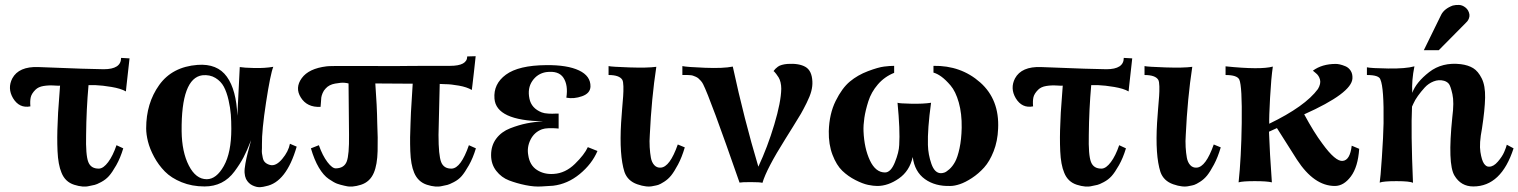

<svg xmlns="http://www.w3.org/2000/svg" viewBox="-20 -757 6295 796"><path d="M517 -515Q516 -506 514.5 -492Q513 -478 509.5 -447.5Q506 -417 504 -398L502 -378Q481 -390 442.5 -396.5Q404 -403 376 -404H347Q338 -304 337 -198Q335 -114 346 -85.5Q357 -57 391 -58Q409 -59 428.5 -85Q448 -111 463 -155L491 -142Q479 -102 462 -72Q445 -42 431.5 -27Q418 -12 399 -2Q380 8 372.5 9.5Q365 11 351 14Q325 21 287.5 9Q250 -3 235 -41Q221 -74 218.5 -130.5Q216 -187 219 -246Q220 -287 224.5 -340.5Q229 -394 229 -402Q226 -401 204 -402.5Q182 -404 160.5 -400.5Q139 -397 127 -385Q111 -369 107.5 -354Q104 -339 106 -316Q60 -307 34 -350Q10 -391 31 -432Q58 -482 139 -479Q361 -470 410 -470Q482 -470 482 -517Z M1210 -149Q1167 -1 1082 15Q1072 18 1058.5 19Q1045 20 1027.5 12Q1010 4 1000 -15Q995 -26 994 -40.5Q993 -55 997.5 -79.5Q1002 -104 1006.5 -121Q1011 -138 1021 -176Q1004 -132 989.5 -104.5Q975 -77 952 -46Q929 -15 898 0.5Q867 16 828 16Q776 16 733 -1.5Q690 -19 663.5 -46Q637 -73 619 -106.5Q601 -140 593.5 -170Q586 -200 586 -225Q586 -329 640 -404.5Q694 -480 799 -488Q881 -494 920.5 -439Q960 -384 964 -277L974 -479Q991 -476 1034.5 -475Q1078 -474 1113 -480Q1101 -450 1083 -332.5Q1065 -215 1066 -158V-143Q1065 -128 1066 -121.5Q1067 -115 1069.5 -102.5Q1072 -90 1080 -83Q1088 -76 1100 -73Q1124 -67 1150 -98Q1176 -129 1182 -161ZM939 -223Q939 -255 937 -282Q935 -309 927.5 -342Q920 -375 908 -397.5Q896 -420 873 -434Q850 -448 819 -445Q731 -433 733 -213Q734 -127 763 -70.5Q792 -14 837 -14Q877 -14 908 -69Q939 -124 939 -223Z M1953 -142Q1941 -102 1924 -72Q1907 -42 1894 -27Q1881 -12 1861.5 -2Q1842 8 1835 9.5Q1828 11 1814 14Q1787 21 1750 9Q1713 -3 1697 -41Q1683 -74 1681 -130.5Q1679 -187 1682 -246Q1683 -287 1687 -344.5Q1691 -402 1691 -410L1536 -411Q1543 -318 1544 -246Q1547 -187 1545.5 -130.5Q1544 -74 1530 -41Q1514 -3 1476.5 9Q1439 21 1413 14Q1411 14 1408 13Q1390 9 1377.5 4.5Q1365 0 1343 -15Q1321 -30 1302 -62Q1283 -94 1269 -142L1302 -155Q1317 -112 1337.5 -85Q1358 -58 1373 -59Q1407 -60 1417.5 -87.5Q1428 -115 1427 -198L1425 -411Q1418 -413 1406.5 -414Q1395 -415 1369.5 -410.5Q1344 -406 1330 -390Q1322 -382 1317.5 -371Q1313 -360 1312 -352.5Q1311 -345 1310.5 -332Q1310 -319 1309 -314Q1253 -311 1227 -353Q1202 -393 1231 -433Q1260 -473 1334 -482Q1342 -484 1471.5 -483.5Q1601 -483 1613 -483Q1661 -484 1846 -484Q1917 -484 1917 -523L1952 -524Q1951 -515 1949.5 -500.5Q1948 -486 1944.5 -455Q1941 -424 1938.5 -403.5Q1936 -383 1936 -384Q1916 -396 1882.5 -402Q1849 -408 1826 -408L1803 -409Q1800 -304 1798 -198Q1798 -113 1809 -85Q1820 -57 1853 -58Q1891 -60 1924 -155Z M2457 -131Q2434 -77 2383.5 -35.5Q2333 6 2273 13Q2255 14 2225 16Q2195 18 2158.5 10.5Q2122 3 2090.5 -9Q2059 -21 2037.5 -48.5Q2016 -76 2016 -114Q2016 -154 2037.5 -182.5Q2059 -211 2095 -225Q2131 -239 2163.5 -245.5Q2196 -252 2232 -254Q2037 -257 2030 -348Q2025 -409 2077.5 -447.5Q2130 -486 2244 -487Q2332 -488 2380.5 -465Q2429 -442 2428 -398Q2427 -370 2393 -358Q2359 -346 2328 -352Q2336 -404 2316 -434.5Q2296 -465 2244 -458Q2208 -452 2187 -421.5Q2166 -391 2175 -348Q2183 -308 2226 -291Q2236 -287 2253.5 -286Q2271 -285 2283 -286H2296V-285V-284V-283V-282V-281V-280V-279V-278V-277V-276V-275V-274V-273V-271V-270V-269V-268V-267V-265V-264V-263V-261V-260V-258V-257V-255V-254V-252V-251V-249V-247V-246V-244V-243V-241V-239V-237V-236V-234V-224L2284 -225Q2272 -226 2255 -225.5Q2238 -225 2227 -221Q2195 -209 2179.5 -178Q2164 -147 2170 -114Q2176 -72 2206 -52.5Q2236 -33 2276 -36Q2324 -39 2363.5 -77.5Q2403 -116 2417 -147Z M2819 -146Q2807 -105 2791 -75Q2775 -45 2762.5 -29.5Q2750 -14 2733.5 -3.5Q2717 7 2709 9.5Q2701 12 2689 14Q2662 21 2622 7Q2582 -7 2569 -44Q2547 -113 2555 -248Q2556 -268 2559 -302.5Q2562 -337 2563.5 -358Q2565 -379 2564.5 -399Q2564 -419 2560 -426Q2548 -446 2503 -446V-483Q2516 -480 2590 -477.5Q2664 -475 2701 -480Q2681 -349 2674 -198Q2672 -172 2673.5 -147Q2675 -122 2678.5 -103Q2682 -84 2692.5 -72.5Q2703 -61 2719 -62Q2757 -64 2790 -158Z M3348 -419Q3349 -400 3343.5 -379Q3338 -358 3324 -330Q3310 -302 3300.5 -285.5Q3291 -269 3267.5 -231.5Q3244 -194 3236 -181Q3158 -57 3141 1Q3131 -2 3093 -2Q3055 -2 3046 0Q2924 -351 2895 -408Q2891 -416 2885.5 -422Q2880 -428 2875.5 -432Q2871 -436 2864 -439Q2857 -442 2852.5 -443.5Q2848 -445 2840 -445.5Q2832 -446 2829.5 -446Q2827 -446 2818.5 -446Q2810 -446 2809 -446V-483Q2827 -479 2903 -476Q2979 -473 3018 -481Q3065 -263 3124 -66Q3162 -147 3190 -240.5Q3218 -334 3219 -389Q3219 -403 3216 -415.5Q3213 -428 3208 -436Q3203 -444 3198 -450.5Q3193 -457 3190 -460L3187 -462L3189 -465Q3191 -468 3195 -472Q3199 -476 3205 -480.5Q3211 -485 3221.5 -488Q3232 -491 3245 -492Q3293 -495 3319.5 -479.5Q3346 -464 3348 -419Z M4118 -223Q4116 -172 4099.5 -130Q4083 -88 4060 -62.5Q4037 -37 4009.5 -19Q3982 -1 3959.5 6.5Q3937 14 3920 14Q3857 16 3814.5 -14.5Q3772 -45 3764 -106Q3751 -48 3706.5 -17Q3662 14 3617 14Q3601 14 3579 9.5Q3557 5 3526.5 -10.5Q3496 -26 3472 -49Q3448 -72 3431.5 -115Q3415 -158 3416 -213Q3418 -285 3444.5 -338.5Q3471 -392 3503.5 -419Q3536 -446 3578.5 -462Q3621 -478 3645 -481Q3669 -484 3687 -484V-455Q3647 -439 3619.5 -407Q3592 -375 3580 -337Q3568 -299 3563.5 -268.5Q3559 -238 3560 -213Q3563 -142 3586.5 -92Q3610 -42 3649 -42Q3673 -42 3690 -84Q3707 -126 3708 -156Q3712 -217 3701 -331Q3708 -328 3758 -327Q3808 -326 3840 -331Q3825 -222 3827 -156Q3828 -116 3841.5 -77.5Q3855 -39 3881 -39Q3887 -39 3895 -41.5Q3903 -44 3916 -55.5Q3929 -67 3939.5 -86Q3950 -105 3958 -142Q3966 -179 3967 -227Q3968 -286 3955 -332Q3942 -378 3921 -402.5Q3900 -427 3882.5 -439.5Q3865 -452 3850 -456V-484Q3964 -486 4044 -415Q4124 -344 4118 -223Z M4674 -515Q4673 -506 4671.5 -492Q4670 -478 4666.5 -447.5Q4663 -417 4661 -398L4659 -378Q4638 -390 4599.5 -396.5Q4561 -403 4533 -404H4504Q4495 -304 4494 -198Q4492 -114 4503 -85.5Q4514 -57 4548 -58Q4566 -59 4585.5 -85Q4605 -111 4620 -155L4648 -142Q4636 -102 4619 -72Q4602 -42 4588.5 -27Q4575 -12 4556 -2Q4537 8 4529.5 9.5Q4522 11 4508 14Q4482 21 4444.5 9Q4407 -3 4392 -41Q4378 -74 4375.5 -130.5Q4373 -187 4376 -246Q4377 -287 4381.5 -340.5Q4386 -394 4386 -402Q4383 -401 4361 -402.5Q4339 -404 4317.5 -400.5Q4296 -397 4284 -385Q4268 -369 4264.5 -354Q4261 -339 4263 -316Q4217 -307 4191 -350Q4167 -391 4188 -432Q4215 -482 4296 -479Q4518 -470 4567 -470Q4639 -470 4639 -517Z M5041 -146Q5029 -105 5013 -75Q4997 -45 4984.5 -29.5Q4972 -14 4955.5 -3.5Q4939 7 4931 9.5Q4923 12 4911 14Q4884 21 4844 7Q4804 -7 4791 -44Q4769 -113 4777 -248Q4778 -268 4781 -302.5Q4784 -337 4785.5 -358Q4787 -379 4786.5 -399Q4786 -419 4782 -426Q4770 -446 4725 -446V-483Q4738 -480 4812 -477.5Q4886 -475 4923 -480Q4903 -349 4896 -198Q4894 -172 4895.5 -147Q4897 -122 4900.5 -103Q4904 -84 4914.5 -72.5Q4925 -61 4941 -62Q4979 -64 5012 -158Z M5615 -140Q5610 -65 5580.5 -25.5Q5551 14 5514 14Q5428 14 5357 -95L5274 -226L5241 -211Q5244 -124 5253 -1Q5233 -6 5182 -6Q5131 -6 5115 -1Q5126 -103 5128 -247Q5130 -400 5118 -427Q5109 -446 5061 -446V-482Q5206 -467 5257 -481Q5250 -434 5245.5 -352Q5241 -270 5242 -244Q5391 -316 5444 -388Q5457 -410 5452.5 -427Q5448 -444 5435 -454L5423 -464Q5461 -492 5518 -492Q5525 -492 5534.5 -490Q5544 -488 5557.5 -482.5Q5571 -477 5579.5 -464Q5588 -451 5587 -432Q5584 -371 5387 -283Q5428 -207 5462 -162Q5517 -86 5547 -90Q5577 -93 5584 -153Z M6072 -697Q6073 -689 6070 -681Q6067 -673 6063 -668.5Q6059 -664 6050.5 -655.5Q6042 -647 6039 -644L5945 -549H5883L5955 -696Q5968 -721 6003 -734Q6015 -737 6029 -736.5Q6043 -736 6056 -725.5Q6069 -715 6072 -697ZM6255 -142Q6204 16 6088 16Q6037 16 6010 -29Q5981 -77 6001 -271Q6009 -333 6001.5 -366.5Q5994 -400 5987 -409Q5980 -418 5967 -422Q5945 -428 5923.5 -419.5Q5902 -411 5886.5 -394Q5871 -377 5858.5 -359.5Q5846 -342 5840 -328L5834 -315Q5829 -212 5838 1Q5825 -6 5770 -6Q5715 -6 5700 0Q5703 -16 5709 -104Q5715 -192 5716 -246Q5718 -393 5703 -427Q5698 -446 5647 -446V-478Q5664 -474 5736 -473Q5808 -472 5844 -482Q5832 -424 5835 -372Q5851 -416 5905 -458Q5959 -500 6036 -491Q6067 -487 6087.5 -474.5Q6108 -462 6123 -432Q6138 -402 6137 -352Q6136 -302 6124 -224Q6112 -162 6117.5 -127Q6123 -92 6132.5 -78.5Q6142 -65 6154 -66Q6172 -66 6190 -87Q6208 -108 6216 -126.5Q6224 -145 6227 -157Z"/></svg>

Font: GFS Artemisia
Style: Bold
Weight: 700
Designer: Designed by Takis Katsoulidis.
Foundry: Designed by Takis Katsoulidis.
Version: Version 1.0